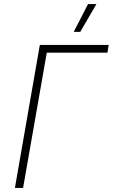

<svg xmlns="http://www.w3.org/2000/svg" viewBox="-20 -920 552 940"><path d="M53 0H93L209 -662H506L512 -700H175ZM452 -900H411L341 -764H373Z"/></svg>

Font: Fixel Text 20240404 ExtraLight
Style: Italic
Weight: 200
Width: 4
Italic angle: -10°
Designer: AlfaBravo + MacPaw
Foundry: Kyrylo Tkachov, Marchela Mozhyna, Serhii Makarenko, Maria Weinstein, Zakhar Kryvoshyya
Version: Version 1.211;Glyphs 3.2 (3225)